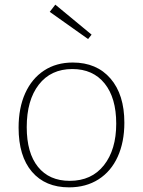

<svg xmlns="http://www.w3.org/2000/svg" viewBox="-20 -799 614 826"><path d="M515 -271Q515 -188 486.5 -125Q458 -62 404 -27.5Q350 7 277 7Q175 7 117.5 -60Q60 -127 60 -250Q60 -335 88.5 -398Q117 -461 169.5 -495.5Q222 -530 293 -530Q396 -530 455.5 -461Q515 -392 515 -271ZM95 -252Q95 -141 143.5 -81Q192 -21 280 -21Q374 -21 427 -88Q480 -155 480 -267Q480 -378 430 -440Q380 -502 291 -502Q199 -502 147 -435Q95 -368 95 -252ZM194 -748 218 -779 374 -650 359 -631Z"/></svg>

Font: Bitter Pro ExtraLight
Style: Regular
Weight: 275
Designer: Sol Matas, and Bitter project Authors
Foundry: Sol Matas
Version: Version 1.010